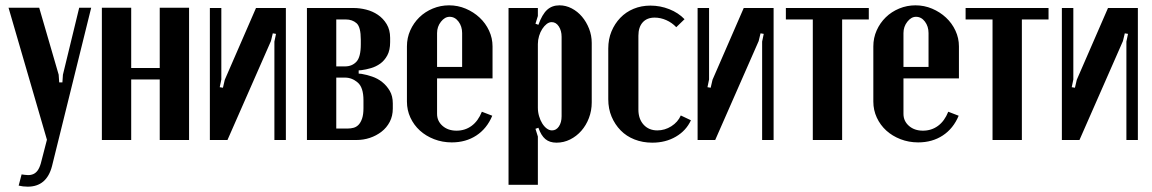

<svg xmlns="http://www.w3.org/2000/svg" viewBox="-20 -525 4320 720"><path d="M127 -496 200 -245 202 -216H214L216 -245L277 -496H322L175 98Q155 175 84 175Q66 175 50 171L61 129Q73 131 84 131.5Q95 132 104.5 128Q114 124 121 114.5Q128 105 133 88L156 -1L12 -496Z M472 -496V-270H579V-496H689V0H579V-227H472V0H362V-496Z M1052 -495V0H1009V-369L1015 -398L1003 -400L996 -371L833 0H767V-495H810V-227L804 -198L816 -196L823 -226L940 -495Z M1443 -367Q1443 -337 1432.5 -317.5Q1422 -298 1406 -286.5Q1390 -275 1371 -269.5Q1352 -264 1336 -262L1325 -261V-249L1336 -248Q1354 -245 1375 -238Q1396 -231 1413 -217.5Q1430 -204 1441.5 -184.5Q1453 -165 1453 -137V-118Q1453 -90 1441.5 -68Q1430 -46 1410.5 -31Q1391 -16 1367 -8Q1343 0 1317 0H1131V-495H1306Q1329 -495 1353 -489Q1377 -483 1397 -469.5Q1417 -456 1430 -434.5Q1443 -413 1443 -383ZM1274 -276Q1300 -276 1316.5 -293.5Q1333 -311 1333 -359V-376Q1333 -424 1317 -438Q1301 -452 1277 -452H1241V-276ZM1343 -149Q1343 -197 1321.5 -215.5Q1300 -234 1274 -234H1241V-43H1284Q1296 -43 1306.5 -46Q1317 -49 1325 -57.5Q1333 -66 1338 -81Q1343 -96 1343 -119Z M1506 -351Q1506 -383 1518.5 -411Q1531 -439 1552.5 -460Q1574 -481 1603 -493Q1632 -505 1664 -505Q1697 -505 1726.5 -492.5Q1756 -480 1778.5 -459Q1801 -438 1814 -410Q1827 -382 1827 -351V-231H1619V-98Q1619 -71 1639.5 -53Q1660 -35 1692 -35Q1724 -35 1748.5 -53Q1773 -71 1787 -106L1826 -91Q1806 -43 1766.5 -17Q1727 9 1674 9Q1639 9 1608 -3Q1577 -15 1554.5 -35.5Q1532 -56 1519 -84Q1506 -112 1506 -144ZM1713 -274V-401Q1713 -426 1699.5 -444Q1686 -462 1666 -462Q1648 -462 1633.5 -443.5Q1619 -425 1619 -401V-274Z M1988 -436 1999 -432Q2013 -471 2031.5 -488Q2050 -505 2078 -505Q2102 -505 2124 -493.5Q2146 -482 2162.5 -462.5Q2179 -443 2189 -417.5Q2199 -392 2199 -364V-141Q2199 -110 2188.5 -82.5Q2178 -55 2160 -34.5Q2142 -14 2118 -2Q2094 10 2067 10Q2041 10 2025 -3.5Q2009 -17 1999 -46L1988 -42L1997 -13V168H1887V-495H1997V-465ZM1997 -121Q1997 -105 2001.5 -89.5Q2006 -74 2013.5 -62Q2021 -50 2030.5 -43Q2040 -36 2050 -36Q2066 -36 2076 -51Q2086 -66 2086 -89V-387Q2086 -410 2075.5 -426Q2065 -442 2049 -442Q2039 -442 2030 -435Q2021 -428 2013.5 -416.5Q2006 -405 2001.5 -390Q1997 -375 1997 -360Z M2261 -343Q2261 -378 2273 -407Q2285 -436 2306 -458Q2327 -480 2356 -492Q2385 -504 2419 -504Q2456 -504 2490 -490.5Q2524 -477 2547 -453L2516 -423Q2500 -440 2478.5 -449.5Q2457 -459 2435 -459Q2406 -459 2390 -441Q2374 -423 2374 -391V-114Q2374 -79 2393.5 -57.5Q2413 -36 2445 -36Q2473 -36 2497.5 -51.5Q2522 -67 2533 -92L2571 -74Q2553 -35 2514.5 -12.5Q2476 10 2426 10Q2390 10 2359.5 -2Q2329 -14 2307.5 -36Q2286 -58 2273.5 -87.5Q2261 -117 2261 -153Z M2881 -495V0H2838V-369L2844 -398L2832 -400L2825 -371L2662 0H2596V-495H2639V-227L2633 -198L2645 -196L2652 -226L2769 -495Z M3238 -452H3138V0H3028V-452H2927V-495H3238Z M3255 -351Q3255 -383 3267.5 -411Q3280 -439 3301.5 -460Q3323 -481 3352 -493Q3381 -505 3413 -505Q3446 -505 3475.5 -492.5Q3505 -480 3527.5 -459Q3550 -438 3563 -410Q3576 -382 3576 -351V-231H3368V-98Q3368 -71 3388.5 -53Q3409 -35 3441 -35Q3473 -35 3497.5 -53Q3522 -71 3536 -106L3575 -91Q3555 -43 3515.5 -17Q3476 9 3423 9Q3388 9 3357 -3Q3326 -15 3303.5 -35.5Q3281 -56 3268 -84Q3255 -112 3255 -144ZM3462 -274V-401Q3462 -426 3448.5 -444Q3435 -462 3415 -462Q3397 -462 3382.5 -443.5Q3368 -425 3368 -401V-274Z M3912 -452H3812V0H3702V-452H3601V-495H3912Z M4247 -495V0H4204V-369L4210 -398L4198 -400L4191 -371L4028 0H3962V-495H4005V-227L3999 -198L4011 -196L4018 -226L4135 -495Z"/></svg>

Font: Moniqa ExtBd Paragraph
Style: Regular
Weight: 800
Designer: Rajesh Rajput
Foundry: Rajesh Rajput
Version: Version 1.000